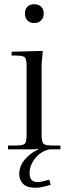

<svg xmlns="http://www.w3.org/2000/svg" viewBox="-20 -707 323 909"><path d="M142 -687Q162 -687 174.5 -675.5Q187 -664 187 -643Q187 -623 175 -610.5Q163 -598 142 -598Q122 -598 110 -610Q98 -622 98 -643Q98 -663 109.5 -675Q121 -687 142 -687ZM134 0H18V-18H53Q89 -18 97.5 -26.5Q106 -35 106 -71V-391Q106 -427 97.5 -435.5Q89 -444 53 -444H35V-462L182 -466V-458Q177 -408 177 -405V-71Q177 -35 186 -26.5Q195 -18 231 -18H266V0H215Q173 9 146.5 42.5Q120 76 120 113Q120 155 158 155Q177 155 213 143L220 168Q175 182 147 182Q107 182 89 163Q71 144 71 117Q71 59 135 15Q153 4 161 1L160 -2Q148 0 134 0Z"/></svg>

Font: Foglihten068fMac
Style: Regular
Weight: 500
Designer: gluk (gluksza@wp.pl)
Foundry: gluk (gluksza@wp.pl)
Version: Version 0.68